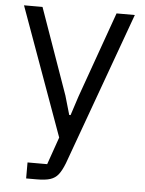

<svg xmlns="http://www.w3.org/2000/svg" viewBox="-53 -584 631 837"><g transform="rotate(5 262.0 -165.5)"><path d="M93 210V140H179L221 20L18 -541H99L232 -165L256 -82H262L289 -165L423 -541H503L260 129Q247 162 233.5 179Q220 196 198.5 203Q177 210 139 210Z"/></g></svg>

Font: IBM Plex Sans JP
Style: Regular
Weight: 400
Designer: Mike Abbink; Paul van der Laan; Pieter van Rosmalen; Wujin Sim; Yejin Wi; Jinhee Kim; Boomi Park; Yona Kim; Kichan Ma
Foundry: Sandoll Inc.
Version: Version 1.000